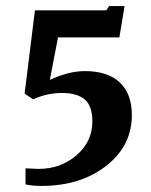

<svg xmlns="http://www.w3.org/2000/svg" viewBox="-20 -493 497 632"><path d="M64 61Q70 61 85 62Q100 63 106 63Q180 63 232 18Q284 -27 284 -93Q284 -145 258.5 -166Q233 -187 184 -187Q135 -187 89 -166L61 -185L95 -459H330L339 -473H390L373 -370H171L144 -230Q207 -259 259 -259Q334 -259 374 -222Q414 -185 414 -114Q414 -13 329.5 53Q245 119 116 119Q85 119 64 114Z"/></svg>

Font: Aikya
Style: Bold
Weight: 700
Designer: Neelakash Kshetrimayum (Latin subset based on Merriweather by Eben Sorkin)
Foundry: Brand New Type
Version: Version 1.00 b005